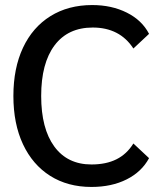

<svg xmlns="http://www.w3.org/2000/svg" viewBox="-20 -730 637 760"><path d="M33 -350Q33 -460 71 -541Q109 -622 179.5 -666Q250 -710 345 -710Q422 -710 482 -680Q542 -650 570 -596L508 -538Q454 -621 347 -621Q249 -621 196 -550.5Q143 -480 143 -350Q143 -221 195 -150Q247 -79 342 -79Q400 -79 441 -99.5Q482 -120 508 -162L570 -104Q541 -50 481.5 -20Q422 10 342 10Q248 10 178.5 -34Q109 -78 71 -159Q33 -240 33 -350Z"/></svg>

Font: Sarabun Medium
Style: Regular
Weight: 500
Designer: Suppakit Chalermlarp | Katatrad Co.,Ltd.
Foundry: Cadson Demak Co.,Ltd.
Version: Version 1.000; ttfautohint (v1.6)